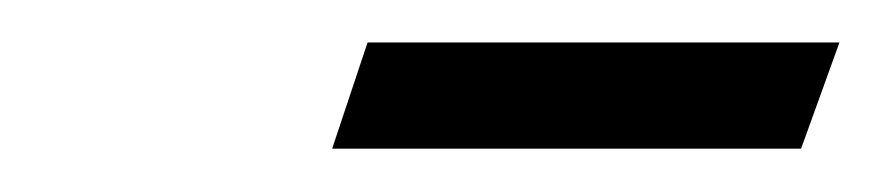

<svg xmlns="http://www.w3.org/2000/svg" viewBox="-20 -639 414 90"><path d="M135.7 -569.3 152.3 -619.1H373.5L355.5 -569.3Z"/></svg>

Font: Elstob 8pt SemiBold
Style: Italic
Weight: 600
Italic angle: -20°
Designer: Peter S. Baker
Version: Version 1.015